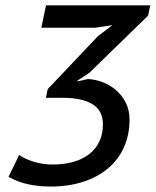

<svg xmlns="http://www.w3.org/2000/svg" viewBox="-20 -682 580 715"><path d="M175.3 -69.3Q218.8 -69.3 253.7 -79.3Q288.6 -89.4 313 -108.6Q337.4 -127.9 350.3 -155.8Q363.3 -183.6 363.3 -218.8Q363.3 -242.2 355 -260.5Q346.7 -278.8 328.4 -291.5Q310.1 -304.2 281 -311Q252 -317.9 210.9 -317.9H150.9L157.7 -350.1L344.7 -547.4L398.9 -588.4L333.5 -578.6H133.8L151.4 -662.1H539.6L531.2 -623.5L312.5 -410.6L268.6 -381.8L268.1 -378.9L307.6 -387.7Q335.9 -386.2 363.5 -375.5Q391.1 -364.7 413.1 -345.5Q435.1 -326.2 448.7 -298.8Q462.4 -271.5 462.4 -236.8Q462.4 -180.2 441.9 -134.3Q421.4 -88.4 383.1 -55.7Q344.7 -22.9 290 -5.1Q235.4 12.7 167.5 12.7Q124 12.7 84.7 4.2Q45.4 -4.4 11.7 -23.4L51.3 -105Q60.5 -98.1 74 -91.8Q87.4 -85.4 103.8 -80.3Q120.1 -75.2 138.2 -72.3Q156.2 -69.3 175.3 -69.3Z"/></svg>

Font: PT Astra Sans
Style: Italic
Weight: 400
Italic angle: -16°
Designer: A.Korolkova, I. Chaeva
Foundry: ParaType Ltd
Version: Version 1.001; ttfautohint (v1.6)